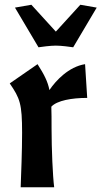

<svg xmlns="http://www.w3.org/2000/svg" viewBox="-20 -788 427 808"><path d="M21 -437C64 -374 73 -352 73 -229C73 -152 69 -57 67 0H208C202 -46 197 -161 197 -247C197 -284 197 -314 196 -339C220 -365 282 -376 347 -376L338 -518C269 -507 215 -449 188 -409C181 -445 166 -474 138 -518ZM142 -589C156 -591 191 -596 215 -596C239 -596 274 -591 288 -589L387 -756L318 -768L215 -655L112 -768L43 -756Z"/></svg>

Font: CantoraOne
Style: Regular
Weight: 400
Designer: Pablo Impallari, Rodrigo Fuenzalida
Foundry: Pablo Impallari
Version: Version 1.001